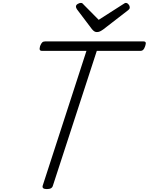

<svg xmlns="http://www.w3.org/2000/svg" viewBox="-20 -1282 1020 1317"><path d="M301 15Q266 15 273 -9L573 -933H269Q256 -933 253 -940.5Q250 -948 255 -966Q262 -984 269.5 -991Q277 -998 290 -998H963Q976 -998 979 -991Q982 -984 976 -966Q970 -948 962.5 -940.5Q955 -933 942 -933H644L343 -9Q340 3 330 9Q320 15 301 15ZM843 -1262Q853 -1262 861.5 -1252Q870 -1242 870 -1233Q870 -1225 867.5 -1221Q865 -1217 860 -1213L688 -1080Q675 -1071 665.5 -1066.5Q656 -1062 644 -1062Q634 -1062 626 -1067.5Q618 -1073 610 -1083L508 -1218Q504 -1224 502.5 -1228.5Q501 -1233 501 -1237Q501 -1248 513 -1255Q525 -1262 534 -1262Q542 -1262 546 -1258.5Q550 -1255 556 -1248L657 -1146L818 -1249Q826 -1253 831.5 -1257.5Q837 -1262 843 -1262Z"/></svg>

Font: Playwrite US Trad Light
Style: Regular
Weight: 300
Designer: Veronika Burian, José Scaglione
Foundry: TypeTogether
Version: Version 1.003